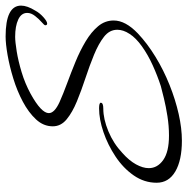

<svg xmlns="http://www.w3.org/2000/svg" viewBox="-12 -622 668 684"><g transform="rotate(-90 322.0 -280.0)"><path d="M163 34Q93 34 53 10.5Q13 -13 13 -56Q13 -100 39 -137.5Q65 -175 106.5 -202.5Q148 -230 193.5 -245.5Q239 -261 278 -261Q298 -261 298 -255Q298 -246 277 -246Q240 -246 196.5 -228Q153 -210 119 -178Q92 -154 78.5 -129.5Q65 -105 65 -84Q65 -53 94 -32.5Q123 -12 181 -12Q215 -12 250 -17.5Q285 -23 313.5 -30Q342 -37 357 -41Q394 -53 431.5 -70Q469 -87 499 -108.5Q529 -130 543 -152Q551 -164 554.5 -175Q558 -186 558 -196Q558 -224 533 -243.5Q508 -263 469 -279Q430 -295 386 -309.5Q342 -324 303 -340Q264 -356 239 -376.5Q214 -397 214 -426Q214 -459 238.5 -485.5Q263 -512 301.5 -532.5Q340 -553 384 -566.5Q428 -580 468 -587Q508 -594 534 -594Q644 -594 644 -539Q644 -517 626 -488Q618 -473 603 -459.5Q588 -446 580 -446Q574 -446 574 -453Q574 -456 585 -465.5Q596 -475 607 -489Q618 -503 618 -517Q618 -538 594.5 -549Q571 -560 533 -560Q515 -560 481 -554.5Q447 -549 407 -537Q367 -525 330 -505Q261 -467 261 -440Q261 -420 300 -402Q329 -389 367 -375Q405 -361 444 -345Q483 -329 516.5 -309Q550 -289 570.5 -264.5Q591 -240 591 -209Q591 -167 545 -123Q509 -89 461.5 -60Q414 -31 361.5 -10Q309 11 258 22.5Q207 34 163 34Z"/></g></svg>

Font: Allura
Style: Regular
Weight: 400
Designer: Robert E. Leuschke
Foundry: Robert E. Leuschke
Version: Version 1.110